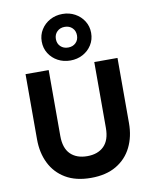

<svg xmlns="http://www.w3.org/2000/svg" viewBox="-108 -1113 968 1209"><g transform="rotate(-10 375.5 -509.0)"><path d="M375.5 15Q278.5 15 213.2 -23.8Q148 -62.5 114.8 -129.8Q81.5 -197 81.5 -283V-700H229.5V-279Q229.5 -201 268.2 -162.5Q307 -124 375.5 -124Q443.5 -124 482.2 -162.5Q521 -201 521 -279V-700H669.5V-283Q669.5 -197.5 636.2 -130Q603 -62.5 537.5 -23.8Q472 15 375.5 15ZM375.5 -735.5Q331.5 -735.5 295.8 -754.8Q260 -774 238.8 -807.8Q217.5 -841.5 217.5 -884.5Q217.5 -926.5 238.8 -960.2Q260 -994 295.8 -1013.5Q331.5 -1033 375.5 -1033Q419.5 -1033 455.2 -1013.5Q491 -994 512.2 -960.2Q533.5 -926.5 533.5 -884.5Q533.5 -841.5 512.2 -807.8Q491 -774 455.2 -754.8Q419.5 -735.5 375.5 -735.5ZM375.5 -818.5Q405.5 -818.5 424.2 -836.8Q443 -855 443 -884.5Q443 -913.5 424.2 -932Q405.5 -950.5 375.5 -950.5Q346 -950.5 327 -932Q308 -913.5 308 -884.5Q308 -855 327 -836.8Q346 -818.5 375.5 -818.5Z"/></g></svg>

Font: Geologica SemiBold
Style: Regular
Weight: 600
Designer: Sindre Bremnes, Frode Helland
Foundry: Monokrom Skriftforlag AS
Version: Version 1.010;gftools[0.9.28]